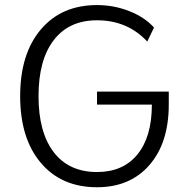

<svg xmlns="http://www.w3.org/2000/svg" viewBox="-20 -748 764 776"><path d="M372.1 -666Q258.8 -666 197.3 -585.9Q135.7 -505.9 135.7 -359.4Q135.7 -212.9 197.3 -132.8Q258.8 -52.7 372.1 -52.7Q477.5 -52.7 535.6 -124Q593.8 -195.3 593.8 -325.2H372.1V-377.9H662.1V-325.2Q662.1 -170.9 584 -81.1Q505.9 8.8 372.1 8.8Q228.5 8.8 145 -89.8Q61.5 -188.5 61.5 -359.4Q61.5 -530.3 145 -628.9Q228.5 -727.5 372.1 -727.5Q440.4 -727.5 502.4 -703.1Q564.5 -678.7 602.5 -636.7L575.2 -580.1Q495.1 -666 372.1 -666Z"/></svg>

Font: Min Sans Light
Style: Regular
Weight: 300
Designer: Jinseong-Kim, NotoSansCJK, Nunito
Foundry: Jinseong-Kim
Version: Version 1.400;Glyphs 3.1.2 (3151)